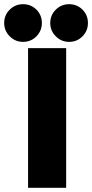

<svg xmlns="http://www.w3.org/2000/svg" viewBox="-89 -897 440 917"><path d="M45 0V-667H227V0ZM21 -697Q-16 -697 -42.5 -723.5Q-69 -750 -69 -787Q-69 -825 -42.5 -851Q-16 -877 21 -877Q59 -877 85 -851Q111 -825 111 -787Q111 -750 85 -723.5Q59 -697 21 -697ZM241 -697Q204 -697 177.5 -723.5Q151 -750 151 -787Q151 -825 177.5 -851Q204 -877 241 -877Q279 -877 305 -851Q331 -825 331 -787Q331 -750 305 -723.5Q279 -697 241 -697Z"/></svg>

Font: Epunda Sans Black
Style: Regular
Weight: 900
Designer: Simon Atzbach
Foundry: typofactur
Version: Version 2.204; ttfautohint (v1.8.4.7-5d5b)